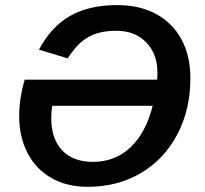

<svg xmlns="http://www.w3.org/2000/svg" viewBox="-20 -718 798 748"><path d="M592.3 -407.7Q592.8 -415.5 593 -422.6Q593.3 -429.7 593.3 -435.1Q593.3 -508.3 549.3 -553.2Q505.4 -598.1 433.6 -598.1Q393.1 -598.1 361.8 -589.4Q327.1 -579.1 299.8 -557.1Q272.5 -535.2 243.7 -490.7L131.8 -524.4Q179.7 -614.7 253.9 -656.5Q328.1 -698.2 436.5 -698.2Q523.9 -698.2 587.9 -663.6Q651.9 -628.9 686.8 -564.9Q721.7 -501 721.7 -412.6Q721.7 -291.5 670.9 -194.8Q620.1 -97.7 529.1 -43.9Q438 9.8 322.3 9.8Q240.7 9.8 180.7 -24.4Q120.1 -58.6 87.4 -121.6Q54.7 -184.6 54.7 -265.1Q54.7 -334.5 76.2 -407.7ZM342.3 -87.4Q428.7 -87.4 488.8 -144.5Q548.8 -201.7 574.7 -305.7H183.6Q179.7 -283.2 179.7 -257.3Q179.7 -177.2 222.2 -132.3Q264.6 -87.4 342.3 -87.4Z"/></svg>

Font: Arimo SemiBold
Style: Italic
Weight: 600
Italic angle: -12°
Version: Version 1.33